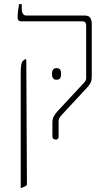

<svg xmlns="http://www.w3.org/2000/svg" viewBox="-20 -667 513 927"><path d="M233 -7V-80Q233 -102 256 -128L386 -268Q392 -275 394 -279.5Q396 -284 396 -291V-545Q396 -564 377 -564H84Q73 -564 69 -569Q65 -574 65 -585Q65 -609 72 -647H85V-627Q85 -592 107 -592H388Q409 -592 416 -580.5Q423 -569 423 -551V-297Q423 -280 418.5 -270Q414 -260 404 -248L277 -111Q269 -102 266 -96Q263 -90 263 -80V-7Q263 7 249 7Q242 7 237.5 3Q233 -1 233 -7ZM80 -314Q80 -343 83 -356.5Q86 -370 93 -375L103 -382L107 -378L110 226Q103 233 85 240H80ZM252 -338Q266 -338 270.5 -330.5Q275 -323 275 -310Q275 -297 270.5 -289.5Q266 -282 252 -282Q231 -282 231 -310Q231 -338 252 -338Z"/></svg>

Font: Noto Serif Hebrew NarrowThin
Style: Regular
Weight: 250
Width: 4
Designer: Monotype Design Team
Foundry: Monotype Imaging Inc.
Version: Version 1.000